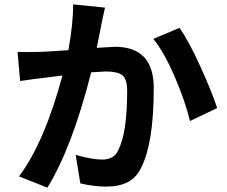

<svg xmlns="http://www.w3.org/2000/svg" viewBox="-20 -822 1040 881"><path d="M315.4 -801.8 461.9 -787.1Q448.2 -726.6 444.3 -705.1Q441.4 -688.5 434.1 -652.3Q426.8 -616.2 423.8 -602.5L506.8 -607.4Q685.5 -607.4 685.5 -418Q685.5 -170.9 629.9 -56.6Q606.4 -6.8 566.4 13.7Q526.4 34.2 466.8 34.2Q411.1 34.2 348.6 19.5L327.1 -111.3Q403.3 -89.8 448.2 -89.8Q503.9 -89.8 522.5 -132.8Q563.5 -211.9 563.5 -404.3Q563.5 -460 541 -477.1Q518.6 -494.1 465.8 -494.1Q455.1 -494.1 398.4 -490.2Q310.5 -143.6 197.3 39.1L67.4 -12.7Q184.6 -169.9 266.6 -475.6Q209 -468.8 181.6 -464.8Q135.7 -460 72.3 -450.2L60.5 -584Q86.9 -582 166 -584Q212.9 -585.9 293.9 -591.8Q316.4 -718.8 315.4 -801.8ZM683.6 -643.6 803.7 -694.3Q845.7 -634.8 898.4 -519Q951.2 -403.3 976.6 -326.2L851.6 -266.6Q830.1 -357.4 781.7 -469.7Q733.4 -582 683.6 -643.6Z"/></svg>

Font: Gen Shin Gothic Monospace Bold
Style: Bold
Weight: 700
Designer: [Source Han Sans]
Ryoko NISHIZUKA  (kana & ideographs); Paul D. Hunt (Latin, Greek & Cyrillic); Wenlong ZHANG  (bopomofo
Version: Version 1.002.20150607